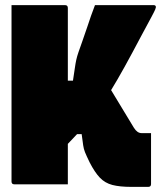

<svg xmlns="http://www.w3.org/2000/svg" viewBox="-20 -720 640 750"><path d="M25 -700H234Q245 -700 245 -689V-405H265Q270 -437 272.5 -455Q275 -473 278 -486.5Q281 -500 286.5 -516Q292 -532 302 -560Q315 -596 322 -618Q329 -640 335.5 -658Q342 -676 351 -700H580Q589 -700 589 -692Q589 -690 586.5 -683.5Q584 -677 572 -654.5Q560 -632 533 -582Q495 -510 466.5 -458.5Q438 -407 414 -368Q436 -331 458.5 -294.5Q481 -258 503 -221Q516 -200 533 -200H570V-1Q570 10 559 10H493Q448 10 419 2.5Q390 -5 370 -26Q350 -47 330 -86Q317 -113 312 -125.5Q307 -138 305 -152Q303 -166 299 -196H281Q265 -179 245 -158V0H36Q25 0 25 -11Z"/></svg>

Font: Recursive Mn Lnr St XBk
Style: Regular
Weight: 1000
Monospace: yes
Version: Version 1.079;hotconv 1.0.112;makeotfexe 2.5.65598; ttfautoh